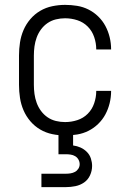

<svg xmlns="http://www.w3.org/2000/svg" viewBox="-20 -548 540 788"><path d="M247 8Q221 8 194.5 2.5Q168 -3 145 -16.5Q122 -30 104.5 -50.5Q87 -71 76.5 -95.5Q66 -120 62 -146.5Q58 -173 58 -200V-320Q58 -347 62 -373.5Q66 -400 76.5 -424.5Q87 -449 104.5 -469.5Q122 -490 145 -503.5Q168 -517 194.5 -522.5Q221 -528 247 -528Q272 -528 296.5 -524Q321 -520 343 -509Q365 -498 383 -480.5Q401 -463 412.5 -441.5Q424 -420 430 -395.5Q436 -371 436 -346V-345H375V-346Q375 -371 366.5 -396Q358 -421 340 -439Q322 -457 297.5 -465Q273 -473 247 -473Q228 -473 209.5 -468.5Q191 -464 175.5 -453.5Q160 -443 148.5 -427.5Q137 -412 130.5 -394Q124 -376 121.5 -357.5Q119 -339 119 -320V-200Q119 -181 121.5 -162.5Q124 -144 130.5 -126Q137 -108 148.5 -92.5Q160 -77 175.5 -66.5Q191 -56 209.5 -51.5Q228 -47 247 -47Q273 -47 297.5 -55Q322 -63 340 -81Q358 -99 366.5 -124Q375 -149 375 -174V-175H436V-174Q436 -149 430 -124.5Q424 -100 412.5 -78.5Q401 -57 383 -39.5Q365 -22 343 -11Q321 0 296.5 4Q272 8 247 8ZM150 220V165H250Q260 165 269.5 163.5Q279 162 287.5 157.5Q296 153 301.5 144.5Q307 136 307 126Q307 116 302 107Q297 98 288.5 93Q280 88 270 86.5Q260 85 250 85H220V-47H280V49Q296 51 310.5 57.5Q325 64 336.5 75.5Q348 87 353 102.5Q358 118 358 133Q358 153 349.5 171.5Q341 190 325 201Q309 212 289.5 216Q270 220 250 220Z"/></svg>

Font: Iosevka Custom Light
Style: Regular
Weight: 300
Monospace: yes
Designer: Belleve Invis
Foundry: Belleve Invis
Version: Version 27.3.5